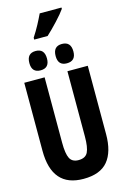

<svg xmlns="http://www.w3.org/2000/svg" viewBox="-164 -1206 829 1285"><g transform="rotate(-15 250.0 -563.0)"><path d="M248 10Q364 10 417 -54Q470 -118 470 -240V-714H329V-262Q329 -187 312.5 -153.5Q296 -120 248 -120Q204 -120 187.5 -152.5Q171 -185 171 -260V-714H30V-243Q30 10 248 10ZM340 -766Q402 -766 402 -832Q402 -900 340 -900Q279 -900 279 -832Q279 -766 340 -766ZM158 -766Q219 -766 219 -832Q219 -900 158 -900Q97 -900 97 -832Q97 -766 158 -766ZM169 -976H262Q297 -1008 339 -1053Q381 -1098 401 -1127V-1136H250Q234 -1102 214.5 -1065.5Q195 -1029 169 -989Z"/></g></svg>

Font: Noto Sans Mono Condensed Extra
Style: Regular
Weight: 800
Width: 3
Designer: Monotype Design Team
Foundry: Monotype Imaging Inc.
Version: Version 1.900